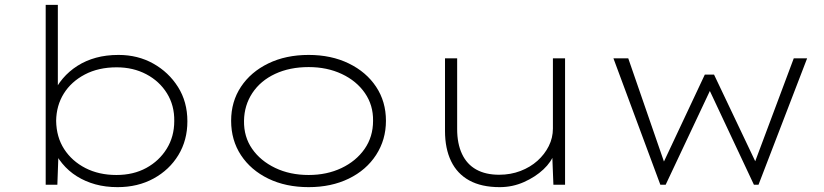

<svg xmlns="http://www.w3.org/2000/svg" viewBox="-20 -760 3389 790"><path d="M464 10Q414 10 372.5 -1.5Q331 -13 296.5 -34.5Q262 -56 236 -87.5Q210 -119 196 -156L221 -139L216 0H168V-740H218V-387L197 -370Q213 -407 238.5 -437Q264 -467 298.5 -489Q333 -511 375 -522.5Q417 -534 468 -534Q547 -534 610.5 -498.5Q674 -463 712.5 -402Q751 -341 751 -261Q751 -183 714 -122Q677 -61 612 -25.5Q547 10 464 10ZM459 -40Q529 -40 582 -69Q635 -98 666 -148Q697 -198 697 -262Q698 -326 667 -376Q636 -426 582 -454.5Q528 -483 460 -483Q385 -483 329 -453.5Q273 -424 242.5 -375Q212 -326 211 -263Q212 -196 244 -146.5Q276 -97 331.5 -68.5Q387 -40 459 -40Z M1250 10Q1156 10 1084 -25Q1012 -60 971.5 -121.5Q931 -183 931 -263Q931 -342 971.5 -403Q1012 -464 1084 -499Q1156 -534 1250 -534Q1343 -534 1415 -499Q1487 -464 1527.5 -403Q1568 -342 1568 -263Q1568 -185 1527.5 -122.5Q1487 -60 1415 -25Q1343 10 1250 10ZM1250 -40Q1325 -40 1385 -68.5Q1445 -97 1480 -147Q1515 -197 1515 -263Q1516 -327 1481.5 -377Q1447 -427 1386.5 -455.5Q1326 -484 1250 -484Q1172 -484 1112 -456Q1052 -428 1018.5 -377.5Q985 -327 984 -263Q983 -197 1017.5 -147.5Q1052 -98 1112.5 -69Q1173 -40 1250 -40Z M2036 10Q1961 10 1911 -17.5Q1861 -45 1836 -97Q1811 -149 1811 -221V-520H1861V-229Q1861 -169 1881 -126.5Q1901 -84 1939.5 -62.5Q1978 -41 2034 -41Q2081 -41 2121.5 -56.5Q2162 -72 2191.5 -98.5Q2221 -125 2238 -159Q2255 -193 2255 -231V-520H2305V0H2257L2252 -128H2260Q2249 -94 2216 -63Q2183 -32 2136 -11Q2089 10 2036 10Z M2697 0 2504 -520H2565L2722 -66L2699 -68L2880 -453H2918L3101 -68L3076 -66L3246 -520H3301L3101 0H3082L2879 -432L2924 -435L2719 0Z"/></svg>

Font: Lexend Mega ExtraLight
Style: Regular
Weight: 250
Version: Version 1.007